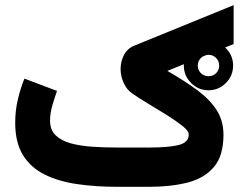

<svg xmlns="http://www.w3.org/2000/svg" viewBox="-20 -720 945 740"><path d="M688.5 -467.3Q688.5 -506.3 716.6 -534.2Q744.6 -562 783.7 -562Q822.8 -562 850.6 -534.2Q878.4 -506.3 878.4 -467.3Q878.4 -428.2 850.6 -400.1Q822.8 -372.1 783.7 -372.1Q744.6 -372.1 716.6 -400.1Q688.5 -428.2 688.5 -467.3ZM742.2 -467.3Q742.2 -450.2 754.2 -438.2Q766.1 -426.3 783.7 -426.3Q801.3 -426.3 813 -438Q824.7 -449.7 824.7 -467.3Q824.7 -484.9 812.7 -496.8Q800.8 -508.8 783.7 -508.8Q766.6 -508.8 754.4 -496.6Q742.2 -484.4 742.2 -467.3ZM555.7 0H432.1Q349.6 0 278.1 -10.3Q206.5 -20.5 152.6 -47.1Q98.6 -73.7 68.6 -122.1Q38.6 -170.4 38.6 -247.1Q38.6 -293.5 48.8 -336.9Q59.1 -380.4 74.2 -417L199.7 -369.6Q191.4 -346.2 182.1 -314.9Q172.9 -283.7 172.9 -254.9Q172.9 -219.7 194.3 -198.7Q215.8 -177.7 252.4 -167.7Q289.1 -157.7 335.4 -154.5Q381.8 -151.4 432.1 -151.4H555.2Q629.9 -151.4 668.7 -161.1Q707.5 -170.9 707.5 -202.1Q707.5 -215.3 683.3 -234.6Q659.2 -253.9 623.3 -276.4Q587.4 -298.8 550.5 -320.8Q513.7 -342.8 488.3 -360.8Q467.3 -376 456.1 -401.6Q444.8 -427.2 444.8 -454.1Q444.8 -482.9 458 -508.3Q471.2 -533.7 498.5 -544.4L880.4 -700.2V-550.3L625 -446.8Q691.9 -408.2 740.5 -372.3Q789.1 -336.4 815.2 -295.4Q841.3 -254.4 841.3 -200.2Q841.3 -120.1 804.7 -76.7Q768.1 -33.2 703.6 -16.6Q639.2 0 555.7 0Z"/></svg>

Font: Vazirmatn FD NL Black
Style: Regular
Weight: 900
Designer: Saber Rastikerdar
Foundry: Saber Rastikerdar
Version: Version 33.003